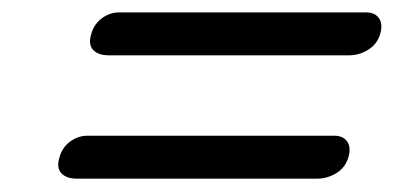

<svg xmlns="http://www.w3.org/2000/svg" viewBox="-20 -492 620 302"><path d="M123.5 -438.5Q128 -454.5 140.5 -463.5Q153 -472.5 167 -472.5H556Q569.5 -472.5 576 -463.5Q582.5 -454.5 578 -438.5Q573 -422 558.8 -413.5Q544.5 -405 529.5 -405H151Q134.5 -405 126.5 -413.5Q118.5 -422 123.5 -438.5ZM73.5 -244.5Q78 -260.5 90.5 -269.5Q103 -278.5 117 -278.5H506Q519.5 -278.5 526 -269.5Q532.5 -260.5 528 -244.5Q523 -228 508.8 -219.5Q494.5 -211 479.5 -211H101Q84.5 -211 76.5 -219.5Q68.5 -228 73.5 -244.5Z"/></svg>

Font: Fraunces 9pt
Style: Bold Italic
Weight: 700
Italic angle: -16°
Version: Version 1.000;[b76b70a41]